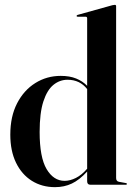

<svg xmlns="http://www.w3.org/2000/svg" viewBox="-20 -762 548 792"><path d="M22.5 -206.5Q22.5 -281.5 50.5 -335.8Q78.5 -390 125.8 -419.5Q173 -449 230.5 -449Q267.5 -449 294 -438.2Q320.5 -427.5 339.5 -408V-686.5Q339.5 -693 333 -693H300.5Q296 -693 296 -696.5Q296 -699 300 -700.5L443.5 -740.5Q450.5 -742 453.5 -742Q459 -742 459 -736.5V-27.5Q459 -14 471 -12L498.5 -7Q503.5 -6.5 503.5 -3Q503.5 0 499.5 0H352.5Q339.5 0 339.5 -14.5V-54.5Q307.5 -19.5 276.2 -4.8Q245 10 207 10Q153 10 111.2 -16.2Q69.5 -42.5 46 -91Q22.5 -139.5 22.5 -206.5ZM143.5 -217.5Q143.5 -113 172.2 -64.5Q201 -16 246.5 -16Q269 -16 293 -28Q317 -40 339.5 -66V-394.5Q309.5 -433 258.5 -433Q226.5 -433 200.5 -412Q174.5 -391 159 -343.8Q143.5 -296.5 143.5 -217.5Z"/></svg>

Font: Fraunces 144pt SemiBold
Style: Regular
Weight: 600
Version: Version 1.000;[0bf87f6ff]